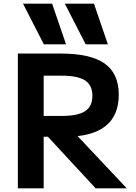

<svg xmlns="http://www.w3.org/2000/svg" viewBox="-20 -1020 737 1040"><path d="M217.4 -780 104.7 -1000H262.3L337.7 -780ZM444 -780 331.3 -1000H489L564.3 -780ZM76.7 0V-730H307.3Q470.3 -730 546.8 -676Q623.3 -622 623.3 -507Q623.3 -394 551.1 -336.7Q479 -279.4 335 -279.4H146.7V-392H314Q401.7 -392 441 -417.8Q480.4 -443.7 480.4 -501Q480.4 -558.4 441 -584.2Q401.7 -610 314 -610H216.6V0ZM498 0 191 -331.7H354.2L666.6 0Z"/></svg>

Font: M PLUS 1 Thin
Style: Regular
Weight: 100
Designer: Coji Morishita
Foundry: UNDERFOREST DESIGN
Version: Version 1.001